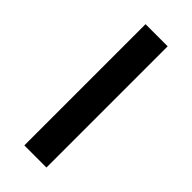

<svg xmlns="http://www.w3.org/2000/svg" viewBox="-203 -644 681 681"><g transform="rotate(45 137.5 -304.0)"><path d="M82 -608H193V0H82Z"/></g></svg>

Font: IBM Plex Sans Hebrew Medium
Style: Regular
Weight: 500
Designer: Mike Abbink, Paul van der Laan, Pieter van Rosmalen, Yanek Iontef
Foundry: Bold Monday
Version: Version 1.2